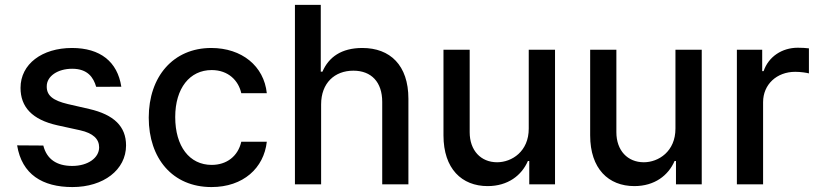

<svg xmlns="http://www.w3.org/2000/svg" viewBox="-20 -747 3319 778"><path d="M369.7 -395.2 471.6 -395.6C456 -497.2 386 -552.6 271.7 -552.6C150.6 -552.6 63.2 -487.6 63.2 -391C63.2 -313.6 110.1 -262.1 212.4 -239.3L304.7 -219.1C357.2 -207.4 381.7 -183.9 381.7 -149.9C381.7 -107.6 336.6 -74.6 272.7 -74.6C209.9 -74.6 169.4 -101.9 155.5 -157.3L49.4 -158C68.5 -40.5 152 11 273.4 11C399.5 11 490.8 -58.9 490.8 -157.7C490.8 -234.7 441.8 -282.3 341.6 -305.4L255 -325.3C195 -339.5 169 -359.7 169.4 -396.7C169 -438.6 214.5 -468.4 272.4 -468.4C335.2 -468.4 358.7 -433.2 369.7 -395.2Z M837 11C965.9 11 1049.4 -66.4 1061.1 -172.6H957.7C944.2 -113.6 898.4 -78.8 837.7 -78.8C747.9 -78.8 690 -153.8 690 -272.7C690 -389.6 748.9 -463.1 837.7 -463.1C905.2 -463.1 946.4 -420.5 957.7 -369.3H1061.1C1049.7 -479.4 959.9 -552.6 835.9 -552.6C682.2 -552.6 582.7 -436.8 582.7 -270.2C582.7 -105.8 678.6 11 837 11Z M1281.2 -323.9C1281.2 -410.9 1336.3 -460.6 1411.9 -460.6C1485.1 -460.6 1528.8 -414.1 1528.8 -334.2V0H1634.9V-346.9C1634.9 -483 1560.4 -552.6 1448.2 -552.6C1363.3 -552.6 1312.1 -515.6 1286.6 -456.7H1279.8V-727.3H1175.1V0H1281.2Z M2122.5 -226.2C2122.9 -133.5 2054 -89.5 1994.3 -89.5C1928.6 -89.5 1883.2 -137.1 1883.2 -211.3V-545.5H1777V-198.5C1777 -63.2 1851.2 7.1 1956 7.1C2038 7.1 2093.8 -36.2 2119 -94.5H2124.6V0H2229V-545.5H2122.5Z M2717 -226.2C2717.3 -133.5 2648.4 -89.5 2588.8 -89.5C2523.1 -89.5 2477.6 -137.1 2477.6 -211.3V-545.5H2371.4V-198.5C2371.4 -63.2 2445.7 7.1 2550.4 7.1C2632.5 7.1 2688.2 -36.2 2713.4 -94.5H2719.1V0H2823.5V-545.5H2717Z M2965.9 0H3072.1V-333.1C3072.1 -404.5 3127.1 -456 3202.4 -456C3224.4 -456 3249.3 -452.1 3257.8 -449.6V-551.1C3247.2 -552.6 3226.2 -553.6 3212.7 -553.6C3148.8 -553.6 3094.1 -517.4 3074.2 -458.8H3068.5V-545.5H2965.9Z"/></svg>

Font: Magic Ui Pro Medium
Style: Regular
Weight: 500
Designer: Stefan Endress, Andreas Faust
Version: Version 1.000;FEAKit 1.0